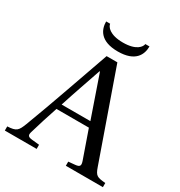

<svg xmlns="http://www.w3.org/2000/svg" viewBox="-216 -950 1016 1082"><g transform="rotate(30 292.0 -409.0)"><path d="M160 -818C160 -765 187 -704 301 -704C415 -704 442 -765 442 -818H415C413 -800 389 -762 301 -762C213 -762 188 -800 186 -818ZM-27 0H180V-27L131 -32C103 -35 99 -45 107 -70C123 -126 142 -184 164 -251H375L438 -71C447 -44 443 -34 413 -31L370 -27V0H611V-27C556 -32 546 -35 529 -84L330 -650H260L162 -372C133 -290 93 -178 60 -92C40 -41 32 -30 -27 -27ZM177 -287C207 -381 240 -473 268 -556H271L364 -287Z"/></g></svg>

Font: erewhon
Style: Regular
Weight: 400
Version: Version 1.0.0